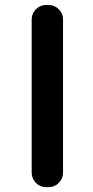

<svg xmlns="http://www.w3.org/2000/svg" viewBox="-20 -774 375 772"><path d="M165 -21.5Q141.6 -21.5 124.5 -38.6Q107.4 -55.7 107.4 -79.1V-696.3Q107.4 -719.7 124.5 -736.8Q141.6 -753.9 165 -753.9H175.8Q199.2 -753.9 216.3 -736.8Q233.4 -719.7 233.4 -696.3V-79.1Q233.4 -55.7 216.3 -38.6Q199.2 -21.5 175.8 -21.5Z"/></svg>

Font: Gen Jyuu Gothic P Medium
Style: Regular
Weight: 500
Designer: [Source Han Sans]
Ryoko NISHIZUKA  (kana & ideographs); Paul D. Hunt (Latin, Greek & Cyrillic); Wenlong ZHANG  (bopomofo
Version: Version 1.002.20150607